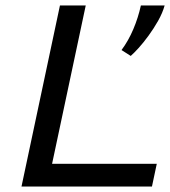

<svg xmlns="http://www.w3.org/2000/svg" viewBox="-20 -682 622 702"><path d="M58.6 0ZM535.6 0H58.6L199.2 -662.1H293.5L170.4 -83H553.2ZM582 -662.1Q574.2 -634.3 557.9 -605.5Q541.5 -576.7 522.9 -551.3Q504.4 -525.9 486.6 -506.3Q468.8 -486.8 458 -477.5L424.3 -499Q449.7 -533.2 467.5 -575.4Q485.4 -617.7 495.1 -662.1Z"/></svg>

Font: PT Astra Sans
Style: Italic
Weight: 400
Italic angle: -16°
Designer: A.Korolkova, I. Chaeva
Foundry: ParaType Ltd
Version: Version 1.001; ttfautohint (v1.6)